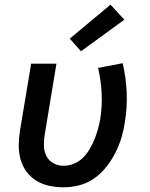

<svg xmlns="http://www.w3.org/2000/svg" viewBox="-20 -792 640 820"><path d="M251 8Q220 8 190 1.5Q160 -5 135.5 -20Q111 -35 93.5 -58.5Q76 -82 68 -110.5Q60 -139 60 -170Q60 -201 65 -232L113 -520H221L171 -217Q167 -193 167.5 -169.5Q168 -146 178 -126Q188 -106 208 -95Q228 -84 252 -84Q274 -84 296 -93Q318 -102 334.5 -118.5Q351 -135 363 -155.5Q375 -176 383.5 -197Q392 -218 398 -239.5Q404 -261 408 -283Q417 -339 414 -394Q411 -449 399 -502L504 -522Q518 -462 521 -398Q524 -334 513 -268Q508 -235 498 -202Q488 -169 472 -138Q456 -107 433.5 -78.5Q411 -50 381.5 -29.5Q352 -9 318 -0.5Q284 8 251 8ZM326 -573 278 -627 452 -772 511 -708Z"/></svg>

Font: Iosevka SS04 SmBd Ex Obl
Style: Regular
Weight: 600
Width: 7
Italic angle: -9°
Monospace: yes
Designer: Belleve Invis
Foundry: Belleve Invis
Version: Version 19.0.0; ttfautohint (v1.8.4)